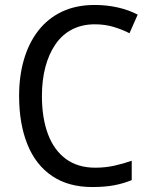

<svg xmlns="http://www.w3.org/2000/svg" viewBox="-20 -744 604 774"><path d="M362 -646Q311 -646 271 -625.5Q231 -605 204 -566Q177 -527 163 -474Q149 -421 149 -357Q149 -268 173.5 -203Q198 -138 246 -103Q294 -68 364 -68Q404 -68 440.5 -76Q477 -84 511 -96V-18Q477 -4 439.5 3Q402 10 352 10Q256 10 190 -34.5Q124 -79 90.5 -162Q57 -245 57 -358Q57 -437 76.5 -504Q96 -571 134.5 -620.5Q173 -670 230 -697Q287 -724 362 -724Q410 -724 454.5 -714Q499 -704 535 -685L502 -610Q473 -625 438 -635.5Q403 -646 362 -646Z"/></svg>

Font: Noto Sans Arabic SemiCondensed
Style: Regular
Weight: 400
Width: 4
Designer: Monotype Design Team, Nadine Chahine, Nizar Qandah and Khaled Hosny
Foundry: Monotype Imaging Inc.
Version: Version 2.012